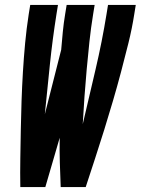

<svg xmlns="http://www.w3.org/2000/svg" viewBox="-20 -755 568 775"><path d="M326 0H225Q223 -50 221.5 -99.5Q220 -149 221 -199L163 0H62Q61 -58 62 -116Q63 -174 64 -232Q65 -290 67 -348Q69 -406 72.5 -464.5Q76 -523 81.5 -581.5Q87 -640 96 -698L102 -735H214L208 -698Q192 -597 181.5 -496Q171 -395 161 -294L227 -554Q230 -590 233.5 -626Q237 -662 243 -698L249 -735H362L356 -698Q347 -643 341 -587Q335 -531 330 -475.5Q325 -420 321 -365Q317 -310 314 -254Q340 -365 366 -476Q392 -587 410 -698L416 -735H528L522 -698Q513 -640 498.5 -581.5Q484 -523 468.5 -464.5Q453 -406 436 -348Q419 -290 401 -232Q383 -174 364 -116Q345 -58 326 0Z"/></svg>

Font: Iosevka Term Curly Hv Obl
Style: Regular
Weight: 900
Italic angle: -9°
Designer: Belleve Invis
Foundry: Belleve Invis
Version: Version 32.3.0